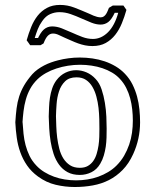

<svg xmlns="http://www.w3.org/2000/svg" viewBox="-20 -726 611 777"><path d="M144 -543H102.1Q98.6 -548.3 95.2 -553Q91.8 -557.6 87.9 -563Q95.7 -590.8 106.2 -616.7Q116.7 -642.6 132.3 -662.4Q147.9 -682.1 170.2 -694.1Q192.4 -706.1 223.1 -706.1Q252.9 -706.1 280.8 -695.3Q308.6 -684.6 335.4 -672.9Q339.4 -671.4 345.5 -668.5Q351.6 -665.5 358.6 -662.6Q365.7 -659.7 373.3 -657.7Q380.9 -655.8 387.2 -655.8Q395 -655.8 400.4 -659.7Q405.8 -663.6 409.4 -669.4Q413.1 -675.3 415.8 -681.9Q418.5 -688.5 420.9 -694.3Q428.2 -698.2 436.5 -703.6H479.5Q482.4 -699.2 485.6 -694.8Q488.8 -690.4 491.7 -686Q483.9 -658.2 473.1 -631.8Q462.4 -605.5 446.3 -585Q430.2 -564.5 407.7 -552Q385.3 -539.6 354 -539.6Q338.4 -539.6 324.2 -542.5Q310.1 -545.4 296.4 -550.3Q282.7 -555.2 269.3 -561.3Q255.9 -567.4 242.2 -573.2Q229 -579.1 217.3 -584.7Q205.6 -590.3 194.3 -590.3Q182.6 -590.3 173.6 -581.3Q164.6 -572.3 156.2 -550.3ZM129.9 -563Q143.1 -594.2 157.5 -606.7Q171.9 -619.1 190.9 -619.1Q210 -619.1 230 -611.3Q250 -603.5 271 -594Q292 -584.5 313.2 -576.4Q334.5 -568.4 356 -568.4Q389.6 -568.4 417 -595.5Q444.3 -622.6 458.5 -674.3H444.3Q431.6 -647 418 -636.7Q404.3 -626.5 387.2 -626.5Q369.6 -626.5 349.9 -634.3Q330.1 -642.1 309.1 -651.6Q288.1 -661.1 265.9 -668.9Q243.7 -676.8 220.2 -676.8Q201.2 -676.8 183.1 -668.9Q165 -661.1 150.9 -640.6Q139.6 -625 132.8 -607.7Q126 -590.3 120.6 -572.3H145.5ZM206.5 -255.9Q207 -237.8 207.8 -215.1Q208.5 -192.4 211.4 -169.2Q214.4 -146 220 -124Q225.6 -102.1 236.3 -85Q247.1 -67.9 263.2 -57.4Q279.3 -46.9 303.2 -46.9Q322.3 -46.9 335.4 -54.4Q348.6 -62 357.4 -74.5Q366.2 -86.9 371.1 -103.3Q376 -119.6 378.7 -137.2Q381.3 -154.8 381.8 -172.1Q382.3 -189.5 382.3 -204.1Q382.3 -221.7 381.8 -243.9Q381.3 -266.1 378.7 -289.6Q376 -313 370.1 -335Q364.3 -356.9 354 -374.5Q343.8 -392.1 328.1 -402.6Q312.5 -413.1 289.6 -413.1Q259.8 -413.1 243.2 -396.7Q226.6 -380.4 218.8 -356.2Q210.9 -332 209 -304.9Q207 -277.8 206.5 -255.9ZM177.2 -254.4Q177.7 -272 178.5 -291.5Q179.2 -311 182.1 -330.6Q185.1 -350.1 191.2 -368.2Q197.3 -386.2 208.5 -401.4Q224.1 -421.9 244.9 -431.9Q265.6 -441.9 288.1 -441.9Q309.6 -441.9 330.1 -433.1Q350.6 -424.3 366.7 -406.7Q382.3 -390.6 391.1 -364.5Q399.9 -338.4 404.5 -309.8Q409.2 -281.2 410.4 -253.4Q411.6 -225.6 411.6 -205.6Q411.6 -188 411.1 -169.4Q410.6 -150.9 408 -132.6Q405.3 -114.3 400.1 -96.7Q395 -79.1 385.7 -63.5Q372.1 -40 350.1 -29.1Q328.1 -18.1 303.2 -18.1Q273.9 -18.1 253.4 -29.3Q232.9 -40.5 219 -59.6Q205.1 -78.6 197 -103Q189 -127.4 184.8 -153.6Q180.7 -179.7 179.2 -206.1Q177.7 -232.4 177.2 -254.4ZM42 -231Q43.9 -261.7 47.1 -287.4Q50.3 -313 57.6 -335.7Q64.9 -358.4 77.6 -380.4Q90.3 -402.3 110.8 -425.8Q120.6 -436.5 132.8 -445.3Q145 -454.1 158.7 -461.2Q172.4 -468.3 186.8 -473.4Q201.2 -478.5 214.8 -481.9Q235.4 -487.3 257.6 -490.2Q279.8 -493.2 303.2 -493.2Q328.6 -493.2 354.2 -489.5Q379.9 -485.8 403.6 -477.8Q427.2 -469.7 448.2 -457.3Q469.2 -444.8 485.8 -427.2Q504.4 -407.7 516.1 -384.3Q527.8 -360.8 534.7 -335.4Q541.5 -310.1 544.2 -283.4Q546.9 -256.8 546.9 -231.4Q546.9 -163.6 519 -102.5Q501.5 -64 476.3 -38.3Q451.2 -12.7 420.9 2.7Q390.6 18.1 355.5 24.4Q320.3 30.8 282.7 30.8Q243.2 30.8 205.1 21.7Q167 12.7 133.8 -11.7Q106.4 -31.7 89.4 -56.6Q72.3 -81.5 62.3 -109.6Q52.2 -137.7 47.9 -168.5Q43.5 -199.2 42 -231ZM71.3 -232.4Q72.8 -208.5 75.2 -184.8Q77.6 -161.1 83.5 -138.7Q89.4 -116.2 99.6 -95.2Q109.9 -74.2 127 -56.2Q141.1 -41 159.4 -29.8Q177.7 -18.6 198.5 -11Q219.2 -3.4 241.9 0.2Q264.6 3.9 288.1 3.9Q311 3.9 334 0.2Q356.9 -3.4 377.9 -11Q398.9 -18.6 417.7 -29.8Q436.5 -41 451.2 -55.7Q469.7 -74.2 482.2 -95.7Q494.6 -117.2 502.7 -140.6Q510.7 -164.1 514.2 -188.7Q517.6 -213.4 517.6 -238.3Q517.6 -260.3 515.1 -283.2Q512.7 -306.2 506.8 -328.1Q501 -350.1 490.7 -370.4Q480.5 -390.6 464.8 -407.2Q451.2 -421.9 433.3 -432.4Q415.5 -442.9 394.5 -450Q373.5 -457 350.6 -460.4Q327.6 -463.9 304.2 -463.9Q279.3 -463.9 254.9 -460Q230.5 -456.1 208 -448.7Q185.5 -441.4 166 -430.4Q146.5 -419.4 131.8 -405.3Q113.3 -387.2 102.1 -366.5Q90.8 -345.7 84.5 -323Q78.1 -300.3 75.2 -276.1Q72.3 -252 70.8 -227.5Z"/></svg>

Font: XB Kayhan Pook
Style: Regular
Weight: 700
Designer: Behnam
Foundry: Irmug
Version: Version 7.300 2009